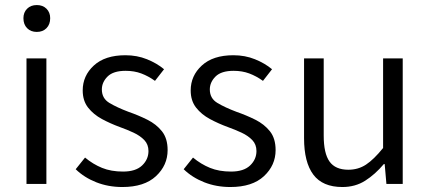

<svg xmlns="http://www.w3.org/2000/svg" viewBox="-20 -732 1709 764"><path d="M85.4 0V-499.5H164.6V0ZM126.5 -605Q102.5 -605 87.9 -619.9Q73.2 -634.8 73.2 -659.7Q73.2 -682.6 87.9 -697.3Q102.5 -711.9 126.5 -711.9Q150.4 -711.9 165 -697.3Q179.7 -682.6 179.7 -659.7Q179.7 -634.8 165 -619.9Q150.4 -605 126.5 -605Z M466.8 12.2Q411.1 12.2 363.3 -6.6Q315.4 -25.4 281.2 -58.6L318.4 -105Q350.1 -78.6 386 -64Q421.9 -49.3 469.7 -49.3Q520 -49.3 545.4 -73.5Q570.8 -97.7 570.8 -130.9Q570.8 -157.2 554.2 -174.6Q537.6 -191.9 511.5 -204.1Q485.4 -216.3 456.5 -226.6Q419.4 -240.2 385.7 -258.3Q352.1 -276.4 330.6 -303.7Q309.1 -331.1 309.1 -372.1Q309.1 -430.7 353.5 -471.4Q397.9 -512.2 479 -512.2Q525.4 -512.2 564.7 -496.3Q604 -480.5 632.8 -456.5L596.7 -410.2Q570.3 -429.2 542.2 -439.7Q514.2 -450.2 480 -450.2Q430.7 -450.2 408 -427.5Q385.3 -404.8 385.3 -376Q385.3 -340.3 415.5 -322.3Q445.8 -304.2 491.2 -287.1Q530.8 -273.4 566.4 -255.6Q602.1 -237.8 624.5 -209.5Q647 -181.2 647 -134.8Q647 -74.2 600.6 -31Q554.2 12.2 466.8 12.2Z M896.5 12.2Q840.8 12.2 793 -6.6Q745.1 -25.4 710.9 -58.6L748 -105Q779.8 -78.6 815.7 -64Q851.6 -49.3 899.4 -49.3Q949.7 -49.3 975.1 -73.5Q1000.5 -97.7 1000.5 -130.9Q1000.5 -157.2 983.9 -174.6Q967.3 -191.9 941.2 -204.1Q915 -216.3 886.2 -226.6Q849.1 -240.2 815.4 -258.3Q781.7 -276.4 760.3 -303.7Q738.8 -331.1 738.8 -372.1Q738.8 -430.7 783.2 -471.4Q827.6 -512.2 908.7 -512.2Q955.1 -512.2 994.4 -496.3Q1033.7 -480.5 1062.5 -456.5L1026.4 -410.2Q1000 -429.2 971.9 -439.7Q943.8 -450.2 909.7 -450.2Q860.4 -450.2 837.6 -427.5Q814.9 -404.8 814.9 -376Q814.9 -340.3 845.2 -322.3Q875.5 -304.2 920.9 -287.1Q960.4 -273.4 996.1 -255.6Q1031.7 -237.8 1054.2 -209.5Q1076.7 -181.2 1076.7 -134.8Q1076.7 -74.2 1030.3 -31Q983.9 12.2 896.5 12.2Z M1342.3 12.2Q1263.7 12.2 1226.8 -37.1Q1189.9 -86.4 1189.9 -182.1V-499.5H1268.1V-192.4Q1268.1 -121.6 1291.3 -89.1Q1314.5 -56.6 1366.2 -56.6Q1405.3 -56.6 1436.3 -76.9Q1467.3 -97.2 1504.4 -143.1V-499.5H1582.5V0H1517.6L1510.7 -79.1H1507.3Q1472.7 -38.1 1433.1 -12.9Q1393.6 12.2 1342.3 12.2Z"/></svg>

Font: Akatab
Style: Regular
Weight: 400
Designer: SIL Global
Foundry: SIL Global
Version: Version 4.100